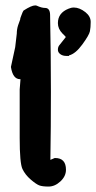

<svg xmlns="http://www.w3.org/2000/svg" viewBox="-20 -686 355 709"><path d="M224.6 -479.5Q211.4 -479.5 202.6 -486.1Q193.8 -492.7 193.8 -502.2Q193.8 -511.7 198.2 -517.8Q202.6 -523.9 211.2 -534.2Q219.7 -544.4 223.1 -549.3Q219.7 -553.7 210.4 -562.5Q193.8 -579.6 193.8 -600.6Q193.8 -638.2 232.9 -653.8Q242.7 -658.2 252.9 -658.2Q273.4 -658.2 295.4 -641.1Q314.9 -625.5 314.9 -605Q314.9 -584.5 312 -570.3Q309.1 -556.2 283.9 -521.7Q258.8 -487.3 234.9 -481.4V-479.5ZM146.5 -656.7Q164.6 -656.7 165 -630.9Q168 -480 168 -346.4Q168 -212.9 166 -95.7L182.1 -102.5H183.6Q223.6 -102.5 223.6 -59.1Q223.6 -35.2 203.1 -16.1Q182.6 2.9 159.2 2.9Q135.7 2.9 124.3 -1.7Q112.8 -6.3 93 -23.4Q73.2 -40.5 63 -61.8Q52.7 -83 52.7 -176.8V-355.5Q54.7 -375 55.7 -393.6H53.7Q27.3 -394 20.5 -438V-439.5L36.1 -511.7L42 -562Q42 -577.6 46.9 -592.8Q51.8 -607.9 53.2 -610.4Q54.7 -612.8 55.2 -619.1Q55.2 -619.6 58.6 -628.4Q64.5 -644.5 66.9 -647Q96.2 -666 109.9 -666Q113.3 -666 115.7 -665Q133.8 -656.7 146.5 -656.7Z"/></svg>

Font: Drukaatie burti
Style: Demi
Weight: 600
Version: Version 0.14